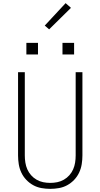

<svg xmlns="http://www.w3.org/2000/svg" viewBox="-20 -1195 640 1223"><path d="M300 8Q272 8 244 3Q216 -2 191.5 -15.5Q167 -29 147.5 -49.5Q128 -70 116 -95.5Q104 -121 99.5 -149Q95 -177 95 -205V-735H138V-205Q138 -182 141.5 -159.5Q145 -137 154 -116.5Q163 -96 178 -79Q193 -62 213 -50.5Q233 -39 255 -34.5Q277 -30 300 -30Q323 -30 345 -34.5Q367 -39 387 -50.5Q407 -62 422 -79Q437 -96 446 -116.5Q455 -137 458.5 -159.5Q462 -182 462 -205V-735H505V-205Q505 -177 500.5 -149Q496 -121 484 -95.5Q472 -70 452.5 -49.5Q433 -29 408.5 -15.5Q384 -2 356 3Q328 8 300 8ZM378 -848V-922H452V-848ZM148 -848V-922H222V-848ZM293 -1008 265 -1032 398 -1175 432 -1145Z"/></svg>

Font: Iosevka SS04 XLt Ex
Style: Regular
Weight: 200
Width: 7
Monospace: yes
Designer: Belleve Invis
Foundry: Belleve Invis
Version: Version 19.0.0; ttfautohint (v1.8.4)